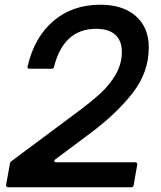

<svg xmlns="http://www.w3.org/2000/svg" viewBox="-20 -793 680 813"><path d="M15 0Q10 0 7.5 -3Q5 -6 6 -11L22 -100Q23 -107 29 -111L299 -312Q364 -360 404.5 -397Q445 -434 470.5 -478.5Q496 -523 496 -574Q496 -620 468.5 -645.5Q441 -671 387 -671Q250 -671 209 -511Q208 -502 198 -502H105Q94 -502 97 -513Q126 -636 206.5 -704.5Q287 -773 405 -773Q500 -773 555 -725Q610 -677 610 -592Q610 -488 543 -401Q476 -314 364 -230L214 -118Q210 -115 210 -112Q210 -106 218 -106H552Q557 -106 559.5 -103Q562 -100 561 -95L546 -9Q545 0 535 0Z"/></svg>

Font: Open Sauce Two Medium Italic
Style: Regular
Weight: 500
Italic angle: -10°
Designer: Alfredo Marco Pradil
Foundry: Creative Sauce Fz LLC
Version: Version 1.477